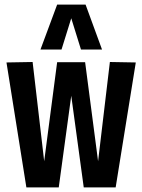

<svg xmlns="http://www.w3.org/2000/svg" viewBox="-20 -810 615 830"><path d="M94 0 8 -540 121 -542 171 -113 227 -541H348L404 -113L455 -542L567 -540L480 0H342L288 -396L234 0ZM155 -596 227 -790H350L421 -596H330L288 -731L246 -596Z"/></svg>

Font: Georama Condensed SemiBold
Style: Regular
Weight: 600
Width: 3
Designer: Jean-Baptiste Levee
Foundry: Production Type
Version: Version 1.000